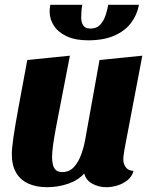

<svg xmlns="http://www.w3.org/2000/svg" viewBox="-20 -760 629 800"><path d="M176 20Q131.3 20 98.2 5Q65 -10 47.2 -40.5Q29.3 -71 29.3 -117.3Q29.3 -142.3 36 -188.3Q42.7 -234.3 57 -312.3Q71.3 -390.3 93.7 -510L271.3 -528Q250.7 -421.3 236.5 -348.8Q222.3 -276.3 213.5 -229.5Q204.7 -182.7 200.8 -153.5Q197 -124.3 197 -104.3Q197 -89 200.2 -74.8Q203.3 -60.7 212.5 -51.8Q221.7 -43 239.7 -43Q269 -43 288.2 -64.2Q307.3 -85.3 318.5 -116.7Q329.7 -148 334.7 -176.7L394.7 -510L573 -528L498.7 -137.7Q497.7 -129.3 495.7 -117.3Q493.7 -105.3 493.7 -95.7Q493.7 -77.7 503.8 -63.5Q514 -49.3 536.3 -47.7Q530 -24.3 511.3 -9.3Q492.7 5.7 469.3 12.8Q446 20 423 20Q391.3 20 365.2 5.8Q339 -8.3 330.7 -37Q305.7 -8.7 263.5 5.7Q221.3 20 176 20ZM347 -592Q294 -592 258.5 -608.5Q223 -625 204.8 -652.5Q186.7 -680 186.7 -712.7Q186.7 -725 189.7 -740H323Q320.3 -727.3 319.3 -712.8Q318.3 -698.3 318.3 -687Q318.3 -668 326.5 -654.5Q334.7 -641 357 -641Q382.7 -641 397.3 -656.8Q412 -672.7 419.7 -695.7Q427.3 -718.7 431 -740H559Q551.3 -698 526 -664.5Q500.7 -631 456.3 -611.5Q412 -592 347 -592Z"/></svg>

Font: Sansita Swashed Light
Style: Regular
Weight: 300
Designer: Pablo Cosgaya
Foundry: Omnibus-Type
Version: Version 1.003